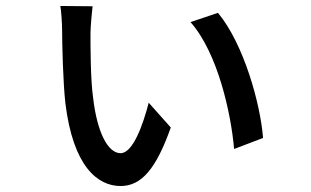

<svg xmlns="http://www.w3.org/2000/svg" viewBox="-20 -595 1040 643"><path d="M290 -574 182 -575C185 -562 188 -514 188 -494C188 -452 191 -319 199 -249C225 -37 307 28 384 28C454 28 503 -30 552 -168L478 -251C459 -177 425 -82 384 -82C340 -82 305 -155 292 -266C283 -327 283 -441 283 -484C283 -502 288 -559 290 -574ZM710 -552 618 -521C710 -417 754 -213 764 -96L861 -133C852 -247 797 -447 710 -552Z"/></svg>

Font: Source Han Sans KR Medium
Style: Regular
Weight: 500
Designer: Ryoko NISHIZUKA (kana & ideographs); Paul D. Hunt (Latin, Greek & Cyrillic); Wenlong ZHANG (bopomofo); Sandoll Communica
Foundry: Adobe Systems Incorporated
Version: Version 1.001;PS 1.001;hotconv 1.0.78;makeotf.lib2.5.61930